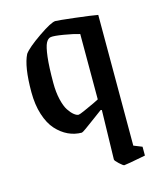

<svg xmlns="http://www.w3.org/2000/svg" viewBox="-100 -528 641 780"><g transform="rotate(-15 221.0 -138.0)"><path d="M326.2 181.2Q321.8 181.2 306.4 167Q291 152.8 291 147.9L295.9 -59.1L291 -60.1Q278.8 -51.3 253.9 -32.7Q229 -14.2 212.9 -2.7Q196.8 8.8 193.8 8.8Q164.1 8.8 137 -3.9Q109.9 -16.6 87.4 -41.5Q64.9 -66.4 51.5 -108.2Q38.1 -149.9 38.1 -203.1Q38.1 -311 62 -357.9Q78.1 -380.4 133.8 -418.7Q189.5 -457 207 -457Q218.3 -457 286.9 -449Q355.5 -440.9 381.8 -436V113.8L417 127.9V165Q334 181.2 326.2 181.2ZM200.2 -64.9Q204.6 -64.9 227.3 -75Q250 -85 270.5 -94.7L291 -105V-379.9Q265.1 -387.7 225.3 -394.3Q185.5 -400.9 171.9 -398.9Q159.7 -397 151.6 -381.3Q143.6 -365.7 138.7 -324.7Q133.8 -283.7 133.8 -215.8Q133.8 -177.2 141.1 -146.2Q148.4 -115.2 159.4 -98.6Q170.4 -82 181.2 -73.5Q191.9 -64.9 200.2 -64.9Z"/></g></svg>

Font: Grenze
Style: Regular
Weight: 400
Designer: Renata Polastri
Foundry: Omnibus-Type
Version: Version 1.002;PS 001.002;hotconv 1.0.88;makeotf.lib2.5.64775